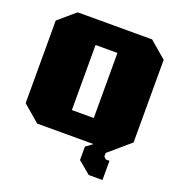

<svg xmlns="http://www.w3.org/2000/svg" viewBox="-160 -870 1114 1195"><g transform="rotate(20 396.5 -273.0)"><path d="M561 191 478 122V33L523 0H150L39 -95V-642L150 -737H643L754 -642V-95L613 26V50L629 64H652V191ZM324 -153H469V-584H324Z"/></g></svg>

Font: Tomorrow ExtraBold
Style: Regular
Weight: 800
Designer: Tony de Marco, Monica Rizzolli
Foundry: Just in Type
Version: Version 2.002